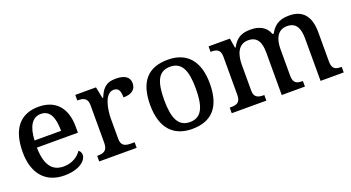

<svg xmlns="http://www.w3.org/2000/svg" viewBox="-43 -996 2660 1455"><g transform="rotate(-20 1286.5 -268.5)"><path d="M292 10C416 10 474 -47 474 -91C474 -110 464 -124 453 -129C429 -91 379 -56 310 -56C218 -56 169 -117 166 -260H497V-307C497 -466 415 -547 282 -547C136 -547 53 -452 53 -264C53 -91 140 10 292 10ZM382 -317H168C173 -429 212 -490 281 -490C355 -490 382 -422 382 -317Z M574 0H876V-45H847C804 -45 768 -53 768 -112V-273C768 -342 787 -473 861 -473C900 -473 913 -448 913 -393C984 -393 1015 -424 1015 -471C1015 -519 980 -547 905 -547C819 -547 793 -503 767 -443H762L743 -536H576V-491H579C623 -491 658 -482 658 -423V-117C658 -54 622 -45 577 -45H574Z M1322 10C1481 10 1564 -81 1564 -269C1564 -457 1473 -547 1325 -547C1165 -547 1083 -457 1083 -269C1083 -81 1174 10 1322 10ZM1324 -45C1230 -45 1196 -122 1196 -269C1196 -417 1229 -491 1323 -491C1417 -491 1451 -417 1451 -269C1451 -122 1418 -45 1324 -45Z M1643 0H1922V-45H1919C1875 -45 1840 -53 1840 -111V-317C1840 -402 1867 -477 1948 -477C2020 -477 2046 -427 2046 -341V0H2233V-45H2230C2185 -45 2156 -54 2156 -117V-330C2156 -409 2183 -477 2261 -477C2333 -477 2359 -427 2359 -341V0H2546V-45H2543C2498 -45 2469 -54 2469 -117V-352C2469 -488 2407 -547 2305 -547C2243 -547 2188 -533 2148 -458H2139C2115 -523 2059 -547 1993 -547C1930 -547 1881 -533 1841 -458H1836L1823 -536H1651V-492H1654C1698 -492 1730 -483 1730 -425V-116C1730 -54 1698 -45 1653 -45H1643Z"/></g></svg>

Font: Noto Serif Yezidi Medium
Style: Regular
Weight: 500
Designer: Dalton Maag Ltd
Foundry: Dalton Maag Ltd
Version: Version 1.001